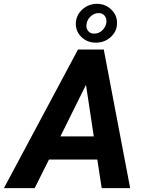

<svg xmlns="http://www.w3.org/2000/svg" viewBox="-71 -965 748 985"><path d="M428.2 -146.5H180.2L106.9 0H-50.8L329.1 -710.9H461.4L596.7 0H450.7ZM238.8 -265.1H410.2L370.1 -529.8ZM317.9 -841.3Q317.9 -885.3 350.1 -915.3Q382.3 -945.3 426.8 -945.3Q469.2 -945.3 499.3 -916.7Q529.3 -888.2 529.3 -848.1Q530.3 -806.2 498.3 -776.1Q466.3 -746.1 420.4 -746.1Q378.4 -746.1 348.6 -773.4Q318.8 -800.8 317.9 -841.3ZM373 -841.3Q369.6 -821.8 380.4 -807.1Q391.1 -792.5 412.1 -792.5Q435.1 -792.5 452.6 -808.3Q470.2 -824.2 474.6 -848.1Q477.5 -869.1 466.3 -883.5Q455.1 -897.9 435.5 -897.9Q412.6 -897.9 394.3 -881.3Q376 -864.7 373 -841.3Z"/></svg>

Font: RobotoDraft
Style: Bold Italic
Weight: 700
Italic angle: -12°
Version: Version 2.001150; 2014